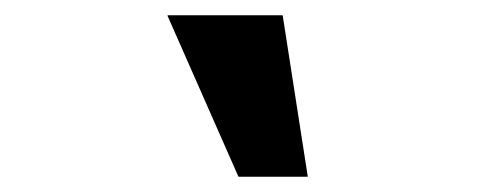

<svg xmlns="http://www.w3.org/2000/svg" viewBox="-20 -819 640 252"><path d="M293 -587 200 -798V-799H351L384 -587Z"/></svg>

Font: Foldit ExtraBold
Style: Regular
Weight: 800
Version: Version 1.003